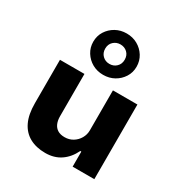

<svg xmlns="http://www.w3.org/2000/svg" viewBox="-194 -976 1065 1127"><g transform="rotate(30 339.0 -412.5)"><path d="M274 11Q212 11 167.5 -13.5Q123 -38 99.5 -87Q76 -136 76 -212V-506H242V-219Q242 -191 251 -170Q260 -149 278.5 -137.5Q297 -126 326 -126Q357 -126 381.5 -141Q406 -156 420.5 -181Q435 -206 435 -235V-506H601V0H454V-102H447Q421 -48 377.5 -18.5Q334 11 274 11ZM339 -556Q298 -556 265 -574.5Q232 -593 212 -625Q192 -657 192 -696Q192 -736 212 -767.5Q232 -799 265 -817.5Q298 -836 339 -836Q380 -836 413 -817.5Q446 -799 466 -767Q486 -735 486 -695Q486 -656 466 -624.5Q446 -593 413 -574.5Q380 -556 339 -556ZM339 -630Q367 -630 386 -648.5Q405 -667 405 -696Q405 -726 386 -744Q367 -762 339 -762Q312 -762 292.5 -744Q273 -726 273 -696Q273 -667 292 -648.5Q311 -630 339 -630Z"/></g></svg>

Font: Nunito Sans 6pt ExtraBold
Style: Regular
Weight: 800
Version: Version 3.101;gftools[0.9.27]